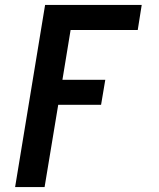

<svg xmlns="http://www.w3.org/2000/svg" viewBox="-20 -550 640 775"><path d="M41 205 162 -530H552L536 -429H265L232 -228H405L388 -127H215L160 205Z"/></svg>

Font: Iosevka Curly Slab Extended
Style: Bold Italic
Weight: 700
Width: 7
Italic angle: -9°
Monospace: yes
Designer: Belleve Invis
Foundry: Belleve Invis
Version: Version 11.0.0; ttfautohint (v1.8.3)